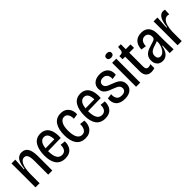

<svg xmlns="http://www.w3.org/2000/svg" viewBox="224 -1815 2958 2958"><g transform="rotate(-45 1703.0 -336.5)"><path d="M48 0V-285L47 -522H130L118 -322H129Q137 -397 156 -444Q175 -491 206 -512.5Q237 -534 279 -534Q349 -534 382 -479Q415 -424 415 -310V0H325V-302Q325 -380 307.5 -416Q290 -452 251 -452Q215 -452 190 -420.5Q165 -389 152 -333Q139 -277 138 -203V0Z M692 12Q639 12 600.5 -6.5Q562 -25 538 -59Q514 -93 502 -141.5Q490 -190 490 -250Q490 -308 501 -359.5Q512 -411 535 -450.5Q558 -490 595.5 -512Q633 -534 686 -534Q735 -534 770.5 -514.5Q806 -495 827.5 -459Q849 -423 857.5 -373Q866 -323 861 -263L549 -257V-315L797 -319L776 -281Q780 -337 771 -376.5Q762 -416 741 -436.5Q720 -457 686 -457Q650 -457 626 -432Q602 -407 591 -362.5Q580 -318 580 -259Q580 -159 608 -110.5Q636 -62 692 -62Q719 -62 737 -72Q755 -82 766 -99.5Q777 -117 781.5 -140.5Q786 -164 785 -190L869 -181Q870 -140 860 -105Q850 -70 828.5 -43.5Q807 -17 773 -2.5Q739 12 692 12Z M1131 12Q1078 12 1039.5 -7Q1001 -26 976.5 -62Q952 -98 940.5 -147.5Q929 -197 929 -257Q929 -319 941 -369.5Q953 -420 977 -457Q1001 -494 1038.5 -514Q1076 -534 1128 -534Q1187 -534 1225.5 -508Q1264 -482 1282.5 -438.5Q1301 -395 1297 -342L1214 -329Q1215 -367 1205.5 -396Q1196 -425 1176 -441.5Q1156 -458 1127 -458Q1103 -458 1083.5 -445.5Q1064 -433 1049.5 -408.5Q1035 -384 1027.5 -348Q1020 -312 1020 -263Q1020 -196 1033.5 -151.5Q1047 -107 1071.5 -85Q1096 -63 1131 -63Q1165 -63 1186 -82Q1207 -101 1216.5 -133.5Q1226 -166 1224 -204L1308 -195Q1311 -151 1301 -113.5Q1291 -76 1269 -48Q1247 -20 1212.5 -4Q1178 12 1131 12Z M1563 12Q1510 12 1471.5 -6.5Q1433 -25 1409 -59Q1385 -93 1373 -141.5Q1361 -190 1361 -250Q1361 -308 1372 -359.5Q1383 -411 1406 -450.5Q1429 -490 1466.5 -512Q1504 -534 1557 -534Q1606 -534 1641.5 -514.5Q1677 -495 1698.5 -459Q1720 -423 1728.5 -373Q1737 -323 1732 -263L1420 -257V-315L1668 -319L1647 -281Q1651 -337 1642 -376.5Q1633 -416 1612 -436.5Q1591 -457 1557 -457Q1521 -457 1497 -432Q1473 -407 1462 -362.5Q1451 -318 1451 -259Q1451 -159 1479 -110.5Q1507 -62 1563 -62Q1590 -62 1608 -72Q1626 -82 1637 -99.5Q1648 -117 1652.5 -140.5Q1657 -164 1656 -190L1740 -181Q1741 -140 1731 -105Q1721 -70 1699.5 -43.5Q1678 -17 1644 -2.5Q1610 12 1563 12Z M1987 12Q1936 12 1899.5 -2Q1863 -16 1840.5 -42Q1818 -68 1809.5 -103.5Q1801 -139 1806 -181L1887 -191Q1883 -150 1893.5 -120.5Q1904 -91 1928 -75.5Q1952 -60 1989 -60Q2034 -60 2057 -78.5Q2080 -97 2080 -130Q2080 -158 2065.5 -175.5Q2051 -193 2025 -205.5Q1999 -218 1964 -231Q1934 -242 1906 -254Q1878 -266 1855 -283Q1832 -300 1818.5 -325.5Q1805 -351 1805 -388Q1805 -432 1826 -465Q1847 -498 1886 -516Q1925 -534 1979 -534Q2034 -534 2074 -513.5Q2114 -493 2134.5 -453Q2155 -413 2150 -352L2069 -340Q2073 -375 2063 -402.5Q2053 -430 2031 -445.5Q2009 -461 1976 -461Q1938 -461 1915 -442Q1892 -423 1892 -391Q1892 -365 1907 -348Q1922 -331 1947.5 -319Q1973 -307 2005 -296Q2035 -285 2064 -272.5Q2093 -260 2116.5 -242Q2140 -224 2154 -197.5Q2168 -171 2168 -132Q2168 -88 2146.5 -55.5Q2125 -23 2085 -5.5Q2045 12 1987 12Z M2240 0V-522H2330V0ZM2285 -588Q2256 -588 2241 -600.5Q2226 -613 2226 -636Q2226 -660 2241.5 -672.5Q2257 -685 2284 -685Q2313 -685 2328.5 -672.5Q2344 -660 2344 -636Q2344 -613 2328.5 -600.5Q2313 -588 2285 -588Z M2573 8Q2512 8 2480 -27Q2448 -62 2448 -130V-447H2392V-517H2417Q2445 -518 2457 -531Q2469 -544 2472 -570L2478 -630H2537V-522H2641V-446H2537V-143Q2537 -109 2550 -93Q2563 -77 2588 -77Q2600 -77 2614 -80.5Q2628 -84 2642 -93V-4Q2624 2 2606.5 5Q2589 8 2573 8Z M2813 12Q2779 12 2750.5 -3Q2722 -18 2705 -48Q2688 -78 2688 -124Q2688 -164 2701.5 -192Q2715 -220 2739 -239Q2763 -258 2795.5 -271Q2828 -284 2866 -294Q2905 -306 2926 -314Q2947 -322 2955 -334Q2963 -346 2963 -367Q2963 -410 2941 -434Q2919 -458 2881 -458Q2856 -458 2835 -445Q2814 -432 2801.5 -404.5Q2789 -377 2789 -335L2704 -348Q2705 -395 2718.5 -430Q2732 -465 2756 -488.5Q2780 -512 2812.5 -523Q2845 -534 2884 -534Q2938 -534 2975 -512.5Q3012 -491 3031.5 -448Q3051 -405 3051 -339V-223Q3052 -187 3052.5 -149.5Q3053 -112 3054.5 -74Q3056 -36 3057 0H2973Q2974 -41 2975.5 -81Q2977 -121 2978 -162H2969Q2960 -108 2939 -69Q2918 -30 2886.5 -9Q2855 12 2813 12ZM2840 -63Q2862 -63 2882.5 -76Q2903 -89 2919.5 -112.5Q2936 -136 2947.5 -166Q2959 -196 2963 -231V-286L2991 -296Q2981 -281 2961.5 -271Q2942 -261 2917.5 -254Q2893 -247 2868.5 -238.5Q2844 -230 2823.5 -217.5Q2803 -205 2790.5 -185Q2778 -165 2778 -135Q2778 -99 2795 -81Q2812 -63 2840 -63Z M3144 0V-268L3143 -522H3227L3215 -313H3227Q3234 -388 3251.5 -436.5Q3269 -485 3296 -508Q3323 -531 3358 -531Q3367 -531 3376 -529.5Q3385 -528 3395 -524L3390 -427Q3381 -431 3371.5 -432.5Q3362 -434 3354 -434Q3319 -434 3293 -407Q3267 -380 3252.5 -329Q3238 -278 3235 -204V0Z"/></g></svg>

Font: Bricolage Grotesque 72pt SemiCondensed
Style: Regular
Weight: 400
Width: 4
Designer: Mathieu Triay
Foundry: Atelier Triay
Version: Version 1.001;gftools[0.9.33.dev8+g029e19f]